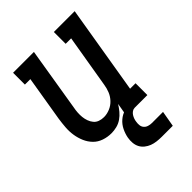

<svg xmlns="http://www.w3.org/2000/svg" viewBox="-210 -630 919 919"><g transform="rotate(-45 250.0 -170.0)"><path d="M177 8Q150 8 125.5 -0.5Q101 -9 84 -26.5Q67 -44 57 -67Q47 -90 43 -115.5Q39 -141 41 -167.5Q43 -194 47 -221L85 -450H48V-530H189L136 -207Q133 -192 132 -176.5Q131 -161 132.5 -146.5Q134 -132 139 -118Q144 -104 153 -93Q162 -82 176 -77Q190 -72 206 -72Q226 -72 246.5 -80.5Q267 -89 282 -105Q297 -121 305 -141Q313 -161 316 -182L361 -450H324V-530H465L390 -80H427V0H286L298 -69Q288 -53 275.5 -38Q263 -23 247 -12Q231 -1 212.5 3.5Q194 8 177 8ZM334 190Q318 190 301.5 188Q285 186 270.5 180.5Q256 175 243.5 165Q231 155 224 141.5Q217 128 215.5 111.5Q214 95 217 78Q221 56 231.5 34.5Q242 13 260 -2.5Q278 -18 301 -24.5Q324 -31 346 -31L341 0Q332 0 324 5.5Q316 11 311 19Q306 27 303 35.5Q300 44 299 53Q297 65 298.5 76Q300 87 307 95Q314 103 325 106.5Q336 110 348 110H423L409 190Z"/></g></svg>

Font: Iosevka Curly Slab MdObl
Style: Regular
Weight: 500
Italic angle: -9°
Monospace: yes
Designer: Belleve Invis
Foundry: Belleve Invis
Version: Version 11.0.0; ttfautohint (v1.8.3)